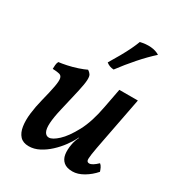

<svg xmlns="http://www.w3.org/2000/svg" viewBox="-174 -832 881 952"><g transform="rotate(30 266.5 -355.5)"><path d="M132 9Q99 9 81.5 -10Q64 -29 59 -62Q54 -95 59 -136.5Q64 -178 75 -221Q90 -280 96 -313Q102 -346 99 -360.5Q96 -375 83 -378.5Q70 -382 44 -383Q44 -393 45 -405Q46 -417 51 -426Q69 -428 97.5 -434Q126 -440 154 -449.5Q182 -459 198 -467Q209 -460 215 -451Q221 -442 220 -420Q219 -398 209 -353Q199 -308 180 -228Q168 -177 166 -143.5Q164 -110 172.5 -94Q181 -78 197 -78Q217 -78 248.5 -107Q280 -136 312 -195.5Q344 -255 361 -348L382 -458H488L440 -209Q427 -143 422.5 -112.5Q418 -82 421.5 -74.5Q425 -67 435 -67Q452 -67 481 -95Q489 -89 494 -78.5Q499 -68 502 -58Q477 -29 444.5 -10Q412 9 382 9Q349 9 331.5 -6Q314 -21 310 -46Q306 -71 312 -104Q314 -116 318 -128Q322 -140 328 -152H326Q313 -125 292.5 -97Q272 -69 246 -45Q220 -21 191 -6Q162 9 132 9ZM351 -714Q383 -722 412 -719.5Q441 -717 461 -704Q422 -669 382 -623.5Q342 -578 307 -531Q282 -532 264 -547Q284 -580 301 -610Q318 -640 331 -667Q344 -694 351 -714Z"/></g></svg>

Font: Vollkorn Medium
Style: Italic
Weight: 500
Italic angle: -11°
Designer: Friedrich Althausen
Foundry: Friedrich Althausen
Version: Version 5.000